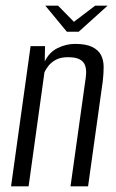

<svg xmlns="http://www.w3.org/2000/svg" viewBox="-20 -658 411 678"><path d="M19 0 88 -495H139L138 -441Q154 -474 184 -488.5Q214 -503 245 -503Q284 -503 306 -492Q328 -481 337 -463Q346 -445 346 -421.5Q346 -398 343 -372L291 0H229L280 -364Q283 -381 284 -397.5Q285 -414 280.5 -427Q276 -440 262 -448Q248 -456 220 -456Q194 -456 177.5 -447Q161 -438 151.5 -426Q142 -414 137 -403L81 0ZM216 -546 140 -638H185L241 -581L316 -638H360L258 -546Z"/></svg>

Font: Alumni Sans
Style: Italic
Weight: 400
Italic angle: -8°
Version: Version 1.016